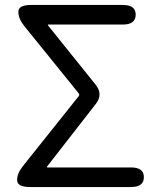

<svg xmlns="http://www.w3.org/2000/svg" viewBox="-20 -754 641 774"><path d="M101 0Q49 0 49 -28Q49 -55 72 -84L297 -366Q302 -372 297 -378L77 -650Q54 -679 54 -707Q54 -734 106 -734H475Q527 -734 527 -695Q527 -655 475 -655H176Q171 -655 174 -651L366 -412Q396 -374 367 -336L170 -83Q167 -79 172 -79H508Q560 -79 560 -40Q560 0 508 0Z"/></svg>

Font: Resource Han Rounded HK
Style: Regular
Weight: 400
Designer: Cyano Hao (round all glyphs); Ryoko NISHIZUKA  (kana, bopomofo & ideographs); Paul D. Hunt (Latin, Greek & Cyrillic); Sa
Foundry: Cyano Hao
Version: 0.990